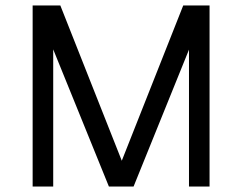

<svg xmlns="http://www.w3.org/2000/svg" viewBox="-20 -680 883 700"><path d="M200 -660 424 -94 648 -660H744V0H669V-499L467 0H377L174 -500V0H99V-660Z"/></svg>

Font: Quattrocento Sans
Style: Regular
Weight: 400
Designer: Pablo Impallari
Foundry: Pablo Impallari, Igino Marini, Brenda Gallo
Version: Version 2.000